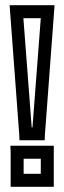

<svg xmlns="http://www.w3.org/2000/svg" viewBox="-20 -694 247 739"><path d="M164 -674H44H17L19 -647L54 -177L55 -154H79H129H152L153 -177L188 -647L190 -674H164ZM137 -624 105 -204H102L70 -624H137ZM187 0V-108V-133H162H46H20L21 -108V0V25H46H162H187V0ZM137 -25H71V-83H137V-25Z"/></svg>

Font: Gamestation DisplayOutline
Style: Regular
Weight: 400
Designer: Jonas Hecksher
Foundry: Jonas Hecksher, Playtypeª, e-types AS
Version: Version 1.003